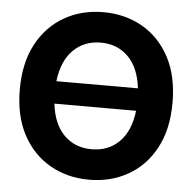

<svg xmlns="http://www.w3.org/2000/svg" viewBox="-53 -790 855 853"><g transform="rotate(5 374.5 -363.5)"><path d="M374.5 9.8Q277.8 9.8 200.7 -34.2Q123.5 -78.1 78.6 -161.6Q33.7 -245.1 33.7 -363.3Q33.7 -482.4 78.6 -565.9Q123.5 -649.4 200.7 -693.4Q277.8 -737.3 374.5 -737.3Q471.2 -737.3 548.3 -693.4Q625.5 -649.4 670.2 -565.9Q714.8 -482.4 714.8 -363.3Q714.8 -244.6 670.2 -161.1Q625.5 -77.6 548.3 -33.9Q471.2 9.8 374.5 9.8ZM374.5 -601.6Q300.8 -601.6 252 -553.2Q203.1 -504.9 192.4 -413.6H556.2Q545.4 -504.9 497.1 -553.2Q448.7 -601.6 374.5 -601.6ZM374.5 -126Q448.7 -126 497.3 -174.1Q545.9 -222.2 556.6 -313.5H192.4Q203.1 -222.2 251.7 -174.1Q300.3 -126 374.5 -126Z"/></g></svg>

Font: Inter Tight
Style: Bold
Weight: 700
Designer: Rasmus Andersson
Foundry: rsms
Version: Version 3.004; ttfautohint (v1.8.4.7-5d5b)